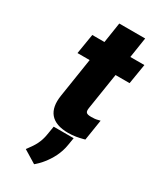

<svg xmlns="http://www.w3.org/2000/svg" viewBox="-226 -735 894 1066"><g transform="rotate(30 221.0 -201.5)"><path d="M87 -400H165L126 -149C110 -47 155 10 263 10C298 10 327 4 354 -3L365 -6L386 -139L369 -135C359 -132 345 -131 330 -131C297 -131 290 -139 295 -170L331 -400H421L442 -528H352L372 -658H206L186 -528H108ZM105 205 187 255C203 241 217 228 231 210C260 174 288 126 297 68L305 20H177L168 74C160 127 138 161 113 194Z"/></g></svg>

Font: Asimov Pro
Style: UltObl
Weight: 900
Designer: Google
Version: Version 2.000980; 2014